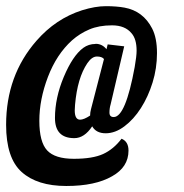

<svg xmlns="http://www.w3.org/2000/svg" viewBox="-28 -577 610 635"><path d="M247.1 -418.5Q265.1 -431.6 287.6 -431.6L288.1 -432.1Q310.1 -432.1 324.2 -414.1L328.1 -430.2L382.8 -423.8L337.9 -231.9Q334 -219.2 334 -204.6Q334 -189.9 348.1 -189.9Q387.2 -189.9 417.5 -355.5Q423.8 -391.6 423.8 -409.2Q423.8 -447.8 407.2 -466.8Q385.7 -493.2 342.5 -493.2Q299.3 -493.2 267.6 -479.7Q235.8 -466.3 210 -443.4Q159.2 -397.5 130.6 -322.8Q102.1 -248 102.1 -177.7Q102.1 -107.4 127.9 -79.6Q153.8 -51.8 216.1 -51.8Q278.3 -51.8 313 -67.6Q347.7 -83.5 374 -118.2Q397 -108.9 397 -79.1Q397 -24.4 342.8 5.9Q287.1 38.1 191.2 38.1Q95.2 38.1 43.7 -8.1Q-7.8 -54.2 -7.8 -164.1Q-7.8 -327.6 92.8 -442.4Q156.2 -515.1 243.2 -543Q287.1 -556.6 322.3 -556.6Q357.4 -556.6 383.8 -551.8Q445.3 -540.5 475.1 -482.9Q491.2 -451.7 491.2 -401.4Q491.2 -351.1 476.6 -304Q461.9 -256.8 438 -219.5Q414.1 -182.1 383.5 -159.2Q353 -136.2 321.5 -136.2Q290 -136.2 276.9 -159.2Q251 -120.1 217.8 -120.1Q153.8 -120.1 153.8 -186.8Q153.8 -253.4 183.1 -323Q212.4 -392.6 247.1 -418.5ZM236.8 -181.2Q249.5 -181.2 270 -194.8Q270 -204.6 272.9 -215.8L315.9 -381.8Q309.1 -390.1 292.5 -390.1Q275.9 -390.1 260.7 -367.7Q228 -319.3 220.2 -230.5Q219.2 -219.7 219.2 -211.9Q219.2 -181.2 236.8 -181.2Z"/></svg>

Font: UVF Lobster12
Style: Regular
Weight: 400
Designer: Pablo Impallari
Foundry: Pablo Impallari. www.impallari.com
Version: Version 1.004